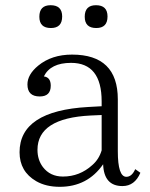

<svg xmlns="http://www.w3.org/2000/svg" viewBox="-20 -721 583 748"><path d="M376 -307.1V-326.2Q376 -476.1 256.8 -476.1Q176.8 -476.1 150.9 -423.3Q177.7 -419.9 177.7 -387.2Q177.7 -345.2 134.8 -345.2Q86.9 -345.2 86.9 -392.1Q86.9 -430.7 128.9 -465.3Q181.2 -508.3 260.7 -508.3Q439 -508.3 439 -334V-131.8Q439 -32.2 472.2 -32.2Q493.7 -32.2 506.8 -62L526.9 -47.9Q504.9 3.9 457 3.9Q384.8 3.9 381.8 -81.1Q320.8 6.8 212.9 6.8Q159.2 6.8 121.1 -15.1Q56.2 -52.7 56.2 -127.9Q56.2 -289.1 323.7 -304.2ZM376 -272.9 333 -271Q126 -260.7 126 -137.2Q126 -98.6 147 -70.3Q175.3 -33.2 225.1 -33.2Q290.5 -33.2 339.8 -78.1Q365.7 -100.6 376 -135.3ZM177.2 -700.7Q222.2 -700.7 222.2 -656.7Q222.2 -611.8 178.2 -611.8Q133.3 -611.8 133.3 -655.8Q133.3 -700.7 177.2 -700.7ZM354 -700.7Q398.9 -700.7 398.9 -656.7Q398.9 -611.8 355 -611.8Q310.1 -611.8 310.1 -655.8Q310.1 -700.7 354 -700.7Z"/></svg>

Font: I.Ming
Style: Regular
Weight: 400
Designer: Ichiten Fonts Project
Version: Version 6.11; Dec 27, 2019